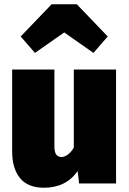

<svg xmlns="http://www.w3.org/2000/svg" viewBox="-20 -860 606 900"><path d="M524 0H351L344 -58Q289 20 186 20Q111 20 74 -25Q37 -70 37 -150V-534H235V-176Q235 -147 243.5 -135.5Q252 -124 268 -124Q282 -124 297.5 -135Q313 -146 326 -168V-534H524ZM144 -612 77 -689 222 -840H340L485 -689L418 -612L281 -708Z"/></svg>

Font: Fira Sans Black
Style: Regular
Weight: 900
Designer: Carrois Corporate & Edenspiekermann AG
Foundry: Carrois Corporate GbR & Edenspiekermann AG
Version: Version 4.203